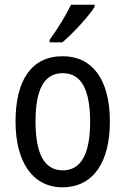

<svg xmlns="http://www.w3.org/2000/svg" viewBox="-20 -786 533 816"><path d="M382 -757V-766H282C260 -721 227 -666 191 -617V-606H245C288 -642 357 -716 382 -757ZM447 -269C447 -450 371 -547 247 -547C114 -547 46 -446 46 -269C46 -98 119 10 245 10C378 10 447 -99 447 -269ZM131 -269C131 -404 166 -475 247 -475C326 -475 363 -404 363 -269C363 -134 326 -62 247 -62C167 -62 131 -135 131 -269Z"/></svg>

Font: Noto Sans Ethiopic Condensed
Style: Regular
Weight: 400
Width: 3
Designer: Monotype Design Team
Foundry: Monotype Imaging Inc.
Version: Version 2.102